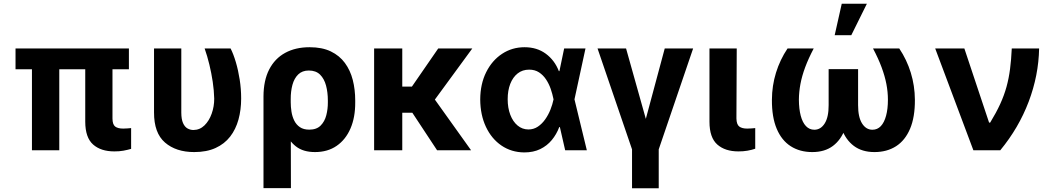

<svg xmlns="http://www.w3.org/2000/svg" viewBox="-20 -806 5647 1030"><path d="M671.5 -545.9V-434.4H63.3V-545.9ZM298 -545.9V0H151.4V-545.9ZM437.3 -545.9H583.4V-170.5Q583.5 -138.3 597.8 -127.2Q612.1 -116.2 641 -116.2Q653.5 -116.2 664.4 -117.2Q675.3 -118.2 683.4 -118.9V-7.4Q664.7 -1.9 642.3 2.3Q619.8 6.4 593.6 6.2Q521.6 6.4 479.6 -30.6Q437.6 -67.6 437.3 -152.9Z M806.3 -545.9H952.6V-201.8Q952.8 -166.4 961.8 -146Q970.8 -125.6 985.5 -117.2Q1000.2 -108.8 1017.1 -108.6Q1051.7 -108.8 1076.8 -133.2Q1101.9 -157.6 1115.6 -196.3Q1129.4 -235 1129.2 -277.3Q1128.1 -320.8 1121.2 -367.1Q1114.3 -413.5 1103.2 -459.4Q1092.1 -505.4 1077.8 -545.9H1217.1Q1232.3 -516.1 1245.1 -472.9Q1257.9 -429.8 1265.8 -379.4Q1273.7 -329.1 1273.7 -277.3Q1273.7 -216.8 1259.3 -164.6Q1244.9 -112.3 1214.6 -73.1Q1184.2 -33.9 1136.4 -12.1Q1088.6 9.8 1021.8 9.8Q924.4 9.8 865.1 -41.4Q805.9 -92.6 806.3 -203.1Z M1393.5 203.1V-288.5Q1393.8 -374.2 1424 -433.2Q1454.3 -492.1 1509.8 -522.4Q1565.3 -552.7 1640.7 -552.7Q1707.9 -552.7 1754.6 -530.2Q1801.4 -507.6 1830.3 -468.2Q1859.3 -428.7 1872.5 -377Q1885.6 -325.3 1885.6 -266.8V-257Q1886.1 -176.9 1860.2 -116.8Q1834.3 -56.8 1785.9 -23.5Q1737.6 9.8 1669.8 9.8Q1606.4 9.8 1567.3 -20.8Q1528.1 -51.5 1506.3 -106.2Q1484.5 -160.9 1472.2 -233L1539.6 -257.8Q1539.6 -233 1543.6 -207.1Q1547.7 -181.2 1558.4 -159.3Q1569.2 -137.3 1588.8 -123.9Q1608.4 -110.5 1639 -110.5Q1678.3 -110.5 1700 -132.3Q1721.7 -154 1730.4 -187.7Q1739.1 -221.5 1738.8 -257V-266.8Q1738.8 -310.4 1729.1 -346.9Q1719.4 -383.4 1697.1 -405.6Q1674.8 -427.7 1636.6 -427.7Q1601.4 -427.7 1579.8 -406.7Q1558.3 -385.7 1548.8 -350.8Q1539.4 -315.9 1539.6 -274.2L1540.7 203.1Z M2138 -545.9V0H1987V-545.9ZM2513.6 -545.9 2261.2 -201.2H2111.8L2100.1 -341.4H2189.7L2330.8 -545.9ZM2324.7 0 2180.2 -219.1 2296.4 -294.9 2507.1 0Z M2792.2 11.7Q2723.5 11 2670.3 -25.1Q2617.1 -61.3 2586.9 -125.3Q2556.7 -189.4 2556.2 -272.5Q2556.7 -355.9 2588.2 -418.8Q2619.6 -481.8 2673.5 -517.3Q2727.3 -552.7 2794.1 -552.7Q2860.5 -552.7 2908 -517.8Q2955.5 -482.8 2978.1 -424.4H3024.2L3061.5 -274.4L3128.1 0H3011.9L2949.2 -274.4Q2943.8 -301.5 2934.3 -329.2Q2924.7 -356.8 2909.2 -380.1Q2893.8 -403.3 2871.5 -417.9Q2849.2 -432.4 2818.8 -432.4Q2782.8 -432.4 2757 -412.1Q2731.2 -391.7 2717.3 -356Q2703.5 -320.3 2703.5 -273.8Q2703.5 -227.1 2717.5 -190.3Q2731.5 -153.6 2756.6 -132.7Q2781.6 -111.7 2814.5 -111.5Q2842.9 -111.5 2865.4 -126.6Q2887.9 -141.7 2904.8 -165.8Q2921.8 -189.9 2932.9 -217.9Q2943.9 -245.8 2949.2 -271.5L3006.4 -545.9H3120.9L3061.5 -271.5L3024.2 -124.2H2980.1Q2965.6 -85.5 2940.2 -54.8Q2914.8 -24 2878.2 -6.2Q2841.6 11.7 2792.2 11.7Z M3185.6 -545.9H3338.6L3444.6 -168.4L3546 -545.9H3698.3L3513.8 -4.7V204.1H3370.6V-4.7Z M3786 -545.9H3932.3L3930.6 -170.5Q3931.3 -138.3 3945.9 -127.2Q3960.5 -116.2 3988.4 -116.2Q4002.5 -116.2 4012.9 -117.2Q4023.2 -118.2 4031.5 -118.9V-8.2Q4012.9 -1.6 3989.8 2.4Q3966.8 6.4 3941.5 6.2Q3870.1 6.4 3828.1 -30.6Q3786.1 -67.6 3786 -152.9Z M4204.8 -545.9H4345.2Q4316.9 -492.1 4299.4 -445Q4281.9 -397.9 4274 -355.3Q4266 -312.6 4265.7 -271.3Q4266 -221.3 4275.6 -185.1Q4285.2 -148.8 4303.7 -129.4Q4322.2 -110 4348.5 -110Q4382.9 -110 4404.2 -143.9Q4425.6 -177.8 4425.3 -242.2V-435.2H4535.6V-256.8Q4535.8 -176.2 4514 -116.2Q4492.2 -56.2 4448.3 -23.2Q4404.5 9.8 4337.6 9.8Q4271 9.8 4222 -21.5Q4173 -52.8 4146.7 -115.3Q4120.4 -177.7 4121 -270.9Q4121.3 -346.1 4142.9 -416Q4164.5 -485.8 4204.8 -545.9ZM4663.4 -545.9H4804.2Q4844.5 -485.8 4866 -416Q4887.5 -346.1 4888 -270.9Q4888.6 -177.7 4862.2 -115.3Q4835.7 -52.8 4786.9 -21.5Q4738 9.8 4671 9.8Q4604.6 9.8 4560.6 -23.2Q4516.6 -56.2 4494.8 -116.2Q4472.9 -176.2 4472.9 -256.8V-435.2H4583.3V-242.2Q4583.2 -177.8 4604.5 -143.9Q4625.9 -110 4660.1 -110Q4686.9 -110 4705.3 -129.4Q4723.6 -148.8 4733.4 -185.1Q4743.3 -221.3 4743.3 -271.3Q4743.3 -312.6 4735.1 -355.3Q4726.9 -397.9 4709.4 -445Q4691.9 -492.1 4663.4 -545.9ZM4457.7 -617 4495.6 -785.9H4630.4L4546.8 -617Z M5201.7 0 4997 -545.9H5153.4L5286 -148.4H5291.9Q5324.3 -201.4 5345.6 -247.9Q5366.9 -294.4 5379.5 -340.2Q5392.1 -386 5398.5 -436.1Q5405 -486.1 5407.7 -545.9H5554.4Q5551.7 -401.3 5498.5 -260.7Q5445.3 -120.2 5346.2 0Z"/></svg>

Font: Inter
Style: Regular
Weight: 400
Designer: Rasmus Andersson
Foundry: rsms
Version: Version 4.000;git-8c9346024